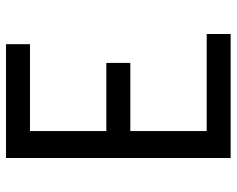

<svg xmlns="http://www.w3.org/2000/svg" viewBox="-93 -679 772 626"><g transform="rotate(-90 293.0 -366.0)"><path d="M90.8 0V-732.4H461.9V-654.3H178.7V-405.3H400.9V-327.1H178.7V-78.1H495.1V0Z"/></g></svg>

Font: Consola Mono
Style: Book
Weight: 400
Monospace: yes
Designer: Wojciech Kalinowski "wmk69" (wmk69@o2.pl)
Foundry: Wojciech Kalinowski "wmk69" (wmk69@o2.pl)
Version: Version 2.1.0